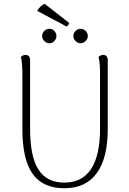

<svg xmlns="http://www.w3.org/2000/svg" viewBox="-20 -989 686 1021"><path d="M553 -669V-304Q553 -148 494.5 -68Q436 12 322 12Q208 12 153.5 -64.5Q99 -141 99 -304V-594Q99 -624 97 -648Q95 -672 91 -686Q95 -690 101 -693.5Q107 -697 116 -697Q127 -697 133.5 -690Q140 -683 140 -669V-304Q140 -156 184.5 -87Q229 -18 322 -18Q417 -18 464.5 -90.5Q512 -163 512 -304V-594Q512 -624 510 -648Q508 -672 504 -686Q508 -690 514 -693.5Q520 -697 529 -697Q540 -697 546.5 -690Q553 -683 553 -669ZM242 -759Q227 -759 215.5 -771Q204 -783 204 -797Q204 -813 215.5 -824.5Q227 -836 242 -836Q258 -836 269 -824.5Q280 -813 280 -797Q280 -783 269 -771Q258 -759 242 -759ZM408 -759Q394 -759 382 -771Q370 -783 370 -797Q370 -813 382 -824.5Q394 -836 408 -836Q424 -836 435.5 -824.5Q447 -813 447 -797Q447 -783 435.5 -771Q424 -759 408 -759ZM178 -931Q182 -939 188.5 -946.5Q195 -954 202 -959.5Q209 -965 217 -969L348 -867Q347 -863 343 -856.5Q339 -850 334 -848Z"/></svg>

Font: Arima ExtraLight
Style: Regular
Weight: 250
Designer: Joana Correia and Natanael Gama
Foundry: NDISCOVER
Version: Version 1.101;gftools[0.9.23]